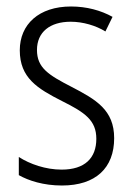

<svg xmlns="http://www.w3.org/2000/svg" viewBox="-20 -562 408 592"><path d="M332 -136C332 -223 276 -255 201 -294C129 -331 94 -353 94 -408C94 -463 134 -495 198 -495C236 -495 276 -483 305 -465L327 -510C291 -530 247 -542 199 -542C100 -542 41 -487 41 -407C41 -322 95 -289 172 -250C242 -215 277 -191 277 -134C277 -75 242 -39 170 -39C121 -39 72 -56 38 -78V-22C68 -5 114 10 171 10C275 10 332 -44 332 -136Z"/></svg>

Font: Noto Sans Armenian Condensed Light
Style: Regular
Weight: 300
Width: 3
Designer: Monotype Design Team
Foundry: Monotype Imaging Inc.
Version: Version 2.008